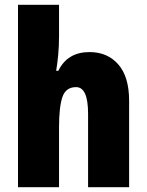

<svg xmlns="http://www.w3.org/2000/svg" viewBox="-20 -780 611 800"><path d="M226 -630Q226 -588 222.5 -551.5Q219 -515 214 -485H223Q261 -563 353 -563Q428 -563 473 -511.5Q518 -460 518 -360V0H347V-306Q347 -417 297 -417Q254 -417 240 -375.5Q226 -334 226 -250V0H55V-760H226Z"/></svg>

Font: Noto Sans Tamil Condensed Black
Style: Regular
Weight: 900
Width: 3
Designer: Jelle Bosma - Monotype Design Team
Foundry: Monotype Imaging Inc.
Version: Version 2.004; ttfautohint (v1.8.4.7-5d5b)